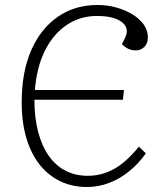

<svg xmlns="http://www.w3.org/2000/svg" viewBox="-20 -736 651 770"><path d="M482 -585Q494 -610 484 -629.5Q474 -649 445 -660.5Q416 -672 369 -672Q301 -672 247 -635.5Q193 -599 160 -532.5Q127 -466 120 -375H477L473 -336H118Q118 -264 133 -207Q148 -150 176 -110.5Q204 -71 243.5 -51Q283 -31 332 -31Q388 -31 437.5 -58.5Q487 -86 537 -148L565 -121Q536 -80 498.5 -49.5Q461 -19 418 -2.5Q375 14 328 14Q271 14 223 -8.5Q175 -31 140 -74.5Q105 -118 86 -181.5Q67 -245 67 -326Q67 -447 105 -534Q143 -621 211.5 -668.5Q280 -716 371 -716Q410 -716 446 -706Q482 -696 511 -678.5Q540 -661 556.5 -637.5Q573 -614 573 -586Q573 -562 559 -548Q545 -534 525 -534Q507 -534 494 -540.5Q481 -547 469 -559Z"/></svg>

Font: Literata ExtraLight
Style: Italic
Weight: 250
Italic angle: -2°
Designer: Latin by Veronika Burian and Jose Scaglione. Greek by Irene Vlachou. Cyrillic by Vera Evstafieva
Foundry: TypeTogether
Version: Version 3.002